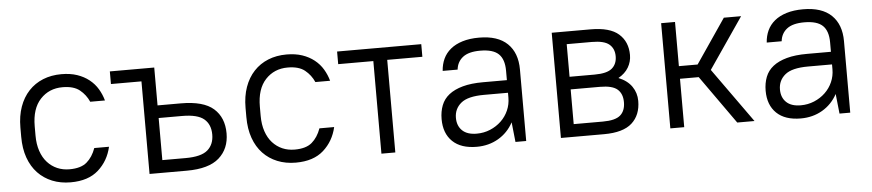

<svg xmlns="http://www.w3.org/2000/svg" viewBox="-36 -704 4128 909"><g transform="rotate(-5 2027.5 -250.0)"><path d="M270 7Q222 7 182.5 -9Q143 -25 114.5 -55Q86 -85 70.5 -128.5Q55 -172 55 -228V-272Q55 -327 70.5 -370.5Q86 -414 114.5 -444.5Q143 -475 182.5 -491Q222 -507 270 -507Q312 -507 344.5 -496Q377 -485 401.5 -465.5Q426 -446 441.5 -420Q457 -394 465 -365H395Q380 -399 351.5 -422Q323 -445 270 -445Q206 -445 164.5 -400.5Q123 -356 123 -272V-228Q123 -187 134 -154.5Q145 -122 165 -100Q185 -78 211.5 -66.5Q238 -55 270 -55Q324 -55 352 -79Q380 -103 395 -145H465Q450 -79 402 -36Q354 7 270 7Z M500 -500H711V-320H822Q929 -320 977 -277.5Q1025 -235 1025 -160Q1025 -87 976 -43.5Q927 0 822 0H645V-440H500ZM711 -260V-60H822Q896 -60 926.5 -86.5Q957 -113 957 -160Q957 -208 926.5 -234Q896 -260 822 -260Z M1340 7Q1292 7 1252.5 -9Q1213 -25 1184.5 -55Q1156 -85 1140.5 -128.5Q1125 -172 1125 -228V-272Q1125 -327 1140.5 -370.5Q1156 -414 1184.5 -444.5Q1213 -475 1252.5 -491Q1292 -507 1340 -507Q1382 -507 1414.5 -496Q1447 -485 1471.5 -465.5Q1496 -446 1511.5 -420Q1527 -394 1535 -365H1465Q1450 -399 1421.5 -422Q1393 -445 1340 -445Q1276 -445 1234.5 -400.5Q1193 -356 1193 -272V-228Q1193 -187 1204 -154.5Q1215 -122 1235 -100Q1255 -78 1281.5 -66.5Q1308 -55 1340 -55Q1394 -55 1422 -79Q1450 -103 1465 -145H1535Q1520 -79 1472 -36Q1424 7 1340 7Z M1580 -500H1980V-440H1813V0H1747V-440H1580Z M2200 7Q2125 7 2085 -31.5Q2045 -70 2045 -138Q2045 -174 2056.5 -203.5Q2068 -233 2093.5 -253Q2119 -273 2159 -284Q2199 -295 2255 -295H2369V-340Q2369 -394 2342.5 -419.5Q2316 -445 2255 -445Q2200 -445 2172.5 -423.5Q2145 -402 2141 -365H2070Q2072 -396 2084 -422Q2096 -448 2119 -467Q2142 -486 2176 -496.5Q2210 -507 2255 -507Q2344 -507 2389.5 -463Q2435 -419 2435 -340V0H2384L2374 -94Q2348 -46 2302.5 -19.5Q2257 7 2200 7ZM2205 -55Q2239 -55 2269 -67.5Q2299 -80 2321.5 -101.5Q2344 -123 2356.5 -151.5Q2369 -180 2369 -212V-235H2255Q2178 -235 2145.5 -208Q2113 -181 2113 -138Q2113 -100 2136.5 -77.5Q2160 -55 2205 -55Z M2600 -500H2785Q2876 -500 2918 -463Q2960 -426 2960 -363Q2960 -331 2944 -304Q2928 -277 2896 -259Q2938 -242 2959 -211.5Q2980 -181 2980 -143Q2980 -76 2938 -38Q2896 0 2805 0H2600ZM2666 -225V-60H2805Q2864 -60 2888 -81Q2912 -102 2912 -143Q2912 -183 2888 -204Q2864 -225 2805 -225ZM2666 -440V-285H2785Q2844 -285 2868 -305.5Q2892 -326 2892 -363Q2892 -399 2868 -419.5Q2844 -440 2785 -440Z M3275 -230H3186V0H3120V-500H3186V-290H3275L3418 -500H3500L3335 -259L3520 0H3438Z M3740 7Q3665 7 3625 -31.5Q3585 -70 3585 -138Q3585 -174 3596.5 -203.5Q3608 -233 3633.5 -253Q3659 -273 3699 -284Q3739 -295 3795 -295H3909V-340Q3909 -394 3882.5 -419.5Q3856 -445 3795 -445Q3740 -445 3712.5 -423.5Q3685 -402 3681 -365H3610Q3612 -396 3624 -422Q3636 -448 3659 -467Q3682 -486 3716 -496.5Q3750 -507 3795 -507Q3884 -507 3929.5 -463Q3975 -419 3975 -340V0H3924L3914 -94Q3888 -46 3842.5 -19.5Q3797 7 3740 7ZM3745 -55Q3779 -55 3809 -67.5Q3839 -80 3861.5 -101.5Q3884 -123 3896.5 -151.5Q3909 -180 3909 -212V-235H3795Q3718 -235 3685.5 -208Q3653 -181 3653 -138Q3653 -100 3676.5 -77.5Q3700 -55 3745 -55Z"/></g></svg>

Font: PT Root UI Web
Style: Regular
Weight: 400
Designer: Vitaly Kuzmin
Foundry: ParaType Ltd.
Version: Version 1.000W